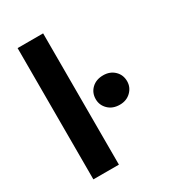

<svg xmlns="http://www.w3.org/2000/svg" viewBox="-176 -816 819 912"><g transform="rotate(-30 233.5 -360.0)"><path d="M65 0V-720H205V0ZM352 -244Q313 -244 289 -267.5Q265 -291 265 -324Q265 -359 289 -382Q313 -405 352 -405Q389 -405 413 -382Q437 -359 437 -324Q437 -291 413 -267.5Q389 -244 352 -244Z"/></g></svg>

Font: DM Sans 20pt ExtraBold
Style: Regular
Weight: 800
Version: Version 4.004;gftools[0.9.30]